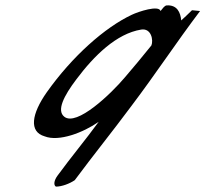

<svg xmlns="http://www.w3.org/2000/svg" viewBox="-20 -506 764 714"><path d="M154 -163C97 -82 87 -16 146 1C199 22 290 -13 347 -53C298 14 243 80 194 147C180 166 179 183 188 188C210 188 239 177 258 164C327 71 399 -18 468 -111C561 -234 634 -346 724 -465L694 -468C681 -455 667 -442 654 -430C651 -460 639 -488 600 -486C591 -485 584 -473 577 -465C571 -488 495 -463 470 -451C370 -404 249 -297 154 -163ZM264 -211C330 -299 413 -381 505 -396C543 -402 551 -356 543 -337C509 -295 477 -256 445 -219C392 -156 265 -35 219 -72C190 -95 217 -149 264 -211Z"/></svg>

Font: Snowfall
Style: SuperObl
Weight: 400
Designer: Jasper
Foundry: Cannot Into Space Fonts
Version: Version 0.9